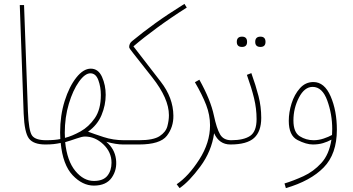

<svg xmlns="http://www.w3.org/2000/svg" viewBox="-20 -740 1822 990"><path d="M234 -6Q234 -17 218 -17Q162 -17 145 -41.5Q128 -66 124 -165L104 -714H82L102 -154Q106 -56 129.5 -25.5Q153 5 214 5Q234 5 234 -6Z M314 -55Q314 -135 335 -205Q356 -275 387 -318.5Q418 -362 446 -362Q474 -362 487 -327Q500 -292 500 -250Q500 -176 469 -131Q438 -86 394.5 -62Q351 -38 315 -29Q314 -42 314 -55ZM464 193Q411 193 368.5 141.5Q326 90 316 -7Q344 -15 373.5 -25.5Q403 -36 418 -36Q470 -36 512.5 4Q555 44 555 99Q555 140 533.5 166.5Q512 193 464 193ZM615 5Q635 5 635 -6Q635 -17 619 -17Q564 -17 513.5 -33.5Q463 -50 434 -61Q482 -95 503.5 -146.5Q525 -198 525 -251Q525 -301 506 -343.5Q487 -386 448 -386Q410 -386 373.5 -340Q337 -294 313.5 -219.5Q290 -145 290 -57Q290 -40 291 -23Q262 -17 218 -17L214 5Q239 5 256.5 3Q274 1 293 -3Q304 110 354.5 163.5Q405 217 464 217Q528 217 556.5 175.5Q585 134 578 80.5Q571 27 528 -9Q579 5 615 5Z M696 5Q806 5 840.5 -40Q875 -85 874 -144Q873 -236 809 -318.5Q745 -401 668 -501Q718 -544 789.5 -596.5Q861 -649 943 -701L931 -720Q843 -665 780.5 -620Q718 -575 661 -528Q646 -516 646 -497Q646 -491 666.5 -466Q687 -441 765 -341Q851 -232 851 -146Q851 -119 843 -89Q835 -59 803 -38Q771 -17 697 -17H619L615 5Z M1168 5Q1188 5 1188 -6Q1188 -17 1172 -17Q1132 -17 1114.5 -47.5Q1097 -78 1083 -144Q1066 -225 1008 -329L985 -316Q1023 -251 1043 -199Q1063 -147 1063 -94Q1063 -4 1007.5 82.5Q952 169 891 210L906 230Q955 197 1013 118.5Q1071 40 1084 -53Q1110 5 1168 5Z M1254 -524Q1254 -551 1228 -551Q1201 -551 1201 -524Q1201 -498 1228 -498Q1254 -498 1254 -524ZM1349 -524Q1349 -551 1323 -551Q1296 -551 1296 -524Q1296 -498 1323 -498Q1349 -498 1349 -524ZM1327 -132Q1327 -190 1313 -244.5Q1299 -299 1276 -363L1253 -354Q1277 -287 1290 -233.5Q1303 -180 1303 -126Q1303 -62 1270 -39.5Q1237 -17 1172 -17L1168 5Q1253 5 1290 -28.5Q1327 -62 1327 -132Z M1454 230Q1581 193 1649 123.5Q1717 54 1717 -71Q1717 -169 1685 -243Q1653 -317 1596 -317Q1555 -317 1526.5 -285Q1498 -253 1483.5 -207Q1469 -161 1469 -117Q1469 -41 1514 -18Q1559 5 1593 5Q1622 5 1645.5 -2Q1669 -9 1689 -20Q1677 57 1636.5 101Q1596 145 1544.5 168.5Q1493 192 1447 206ZM1597 -17Q1558 -17 1525.5 -37.5Q1493 -58 1493 -119Q1493 -182 1521.5 -237Q1550 -292 1592 -292Q1642 -292 1667.5 -221.5Q1693 -151 1693 -75Q1693 -59 1692 -44Q1674 -34 1648.5 -25.5Q1623 -17 1597 -17Z"/></svg>

Font: Noto Sans Arabic Condensed Thin
Style: Regular
Weight: 250
Width: 3
Designer: Nadine Chahine
Foundry: Monotype Imaging Inc.
Version: 1.001